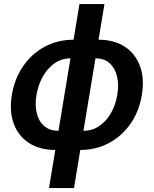

<svg xmlns="http://www.w3.org/2000/svg" viewBox="-20 -748 779 972"><path d="M259.8 11.2Q181.6 11.2 127.4 -23.7Q73.2 -58.6 49.8 -121.3Q26.4 -184.1 40 -267.6Q54.2 -351.1 97.9 -414.1Q141.6 -477.1 207.3 -512Q272.9 -546.9 352.1 -546.9H478.5Q557.1 -546.9 611.1 -512Q665 -477.1 688.5 -414.1Q711.9 -351.1 698.2 -267.6Q684.6 -184.1 640.6 -121.3Q596.7 -58.6 531.2 -23.7Q465.8 11.2 386.2 11.2ZM275.9 -85.9H402.3Q447.3 -85.9 482.7 -110.1Q518.1 -134.3 541.7 -175.5Q565.4 -216.8 573.7 -267.6Q582.5 -318.8 572.5 -360.8Q562.5 -402.8 535.4 -427.7Q508.3 -452.6 463.4 -452.6H336.9Q292 -452.6 256.3 -427.7Q220.7 -402.8 197 -360.8Q173.3 -318.8 164.6 -267.6Q156.2 -216.8 166 -175.5Q175.8 -134.3 203.6 -110.1Q231.4 -85.9 275.9 -85.9ZM228 204.1 382.3 -727.5H508.8L354.5 204.1Z"/></svg>

Font: Inter 18pt SemiBold
Style: Italic
Weight: 600
Italic angle: -9.3988°
Designer: Rasmus Andersson
Foundry: rsms
Version: Version 4.001;git-66647c0bb